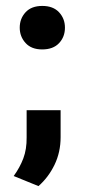

<svg xmlns="http://www.w3.org/2000/svg" viewBox="-20 -504 287 651"><path d="M26.4 92.8 110.4 127Q144 97.7 164.8 54.9Q185.5 12.2 185.5 -38.6V-130.4H70.3V-38.1Q70.8 2 59.1 33Q47.4 64 26.4 92.8ZM46.9 -410.2Q46.9 -379.9 66.7 -358.2Q86.4 -336.4 123 -336.4Q160.2 -336.4 180.2 -357.7Q200.2 -378.9 200.2 -410.2Q200.2 -440.9 180.2 -462.4Q160.2 -483.9 123.5 -483.9Q86.4 -483.9 66.7 -462.4Q46.9 -440.9 46.9 -410.2Z"/></svg>

Font: Roboto Flex
Style: wght 700 wdth 25 opsz 34 GRAD 0.00 slnt 0.00 XTRA 468 XOPQ 96 YOPQ 79 YTLC 514 YTUC 712 YTAS 750 YTDE -203.00 YTFI 738
Weight: 700
Width: 1
Designer: Berlow after Robertson
Foundry: Google
Version: Version 3.100